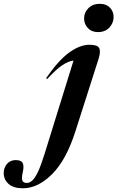

<svg xmlns="http://www.w3.org/2000/svg" viewBox="-224 -756 617 1008"><path d="M217.5 -659.5Q217.5 -690.5 240.2 -713.2Q263 -736 300 -736Q334 -736 353.2 -715.8Q372.5 -695.5 372.5 -666.5Q372.5 -635.5 350.2 -611.5Q328 -587.5 290.5 -587.5Q257 -587.5 237.2 -608.8Q217.5 -630 217.5 -659.5ZM173 -70Q124.5 83.5 49.8 158Q-25 232.5 -104 232.5Q-153.5 232.5 -179 209.5Q-204.5 186.5 -204.5 152.5Q-204.5 125.5 -187.8 105Q-171 84.5 -141 84.5Q-113 84.5 -105 99.8Q-97 115 -104.5 148.5Q-112 182.5 -106 193.5Q-100 204.5 -83 204.5Q-69 204.5 -55 192.2Q-41 180 -25.2 147.2Q-9.5 114.5 10 52L162 -438Q135.5 -435 103.5 -414Q71.5 -393 24 -341.5L18 -345.5Q83 -439.5 139.2 -480.2Q195.5 -521 246 -521Q288.5 -521 297 -503Q305.5 -485 293.5 -447Z"/></svg>

Font: Newsreader 72pt SemiBold
Style: Italic
Weight: 600
Italic angle: -17°
Designer: Hugues Gentile
Foundry: Production Type
Version: Version 1.003; ttfautohint (v1.8.3)